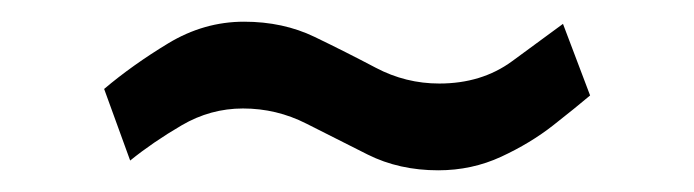

<svg xmlns="http://www.w3.org/2000/svg" viewBox="-20 -410 640 177"><path d="M524 -322Q511 -311 490 -294.5Q469 -278 442 -265.5Q415 -253 384 -253Q348 -253 319 -267.5Q290 -282 262.5 -296Q235 -310 204 -310Q174 -310 147.5 -294.5Q121 -279 100 -262L76 -328Q102 -350 135 -370Q168 -390 205 -390Q241 -390 270 -376Q299 -362 326.5 -347.5Q354 -333 385 -333Q424 -333 452 -353.5Q480 -374 499 -388Z"/></svg>

Font: ABeeZee
Style: Italic
Weight: 400
Italic angle: -10°
Designer: Anja Meiners
Foundry: Anja Meiners
Version: Version 1.003; ttfautohint (v1.8.3)